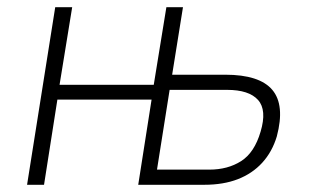

<svg xmlns="http://www.w3.org/2000/svg" viewBox="-20 -512 864 532"><path d="M55 0 133 -492H180L145 -277H406L441 -492H487L457 -305H604Q699 -305 734.5 -263Q770 -221 747 -134Q734 -91 706.5 -61Q679 -31 639 -15.5Q599 0 546 0H363L400 -236H139L102 0ZM415 -42H560Q611 -42 648 -65.5Q685 -89 702 -147Q720 -207 695 -235Q670 -263 609 -263H450Z"/></svg>

Font: Nunito Sans 7pt Condensed ExtraLight
Style: Italic
Weight: 250
Width: 3
Italic angle: -9°
Designer: Vernon Adams
Foundry: Vernon Adams
Version: Version 3.101;gftools[0.9.27]